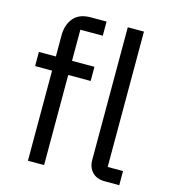

<svg xmlns="http://www.w3.org/2000/svg" viewBox="-110 -829 816 918"><g transform="rotate(15 298.0 -370.0)"><path d="M113 0V-446H29V-516H113V-620Q113 -673 141 -706.5Q169 -740 226 -740H304V-670H193V-516H304V-446H193V0ZM565 0H494Q453 0 431 -23.5Q409 -47 409 -83V-740H489V-70H565Z"/></g></svg>

Font: IBM Plex Sans
Style: Regular
Weight: 400
Designer: Mike Abbink, Paul van der Laan, Pieter van Rosmalen
Foundry: Bold Monday
Version: Version 3.201